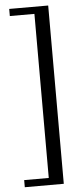

<svg xmlns="http://www.w3.org/2000/svg" viewBox="-61 -780 432 987"><g transform="rotate(-5 155.0 -287.0)"><path d="M25.9 172.9V136.2H152.8V-710.4H25.9V-747.1H227.1V172.9Z"/></g></svg>

Font: Elstob 10pt
Style: Regular
Weight: 400
Designer: Peter S. Baker
Version: Version 1.015